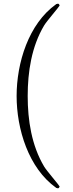

<svg xmlns="http://www.w3.org/2000/svg" viewBox="-20 -770 393 1040"><path d="M70 -250C70 -72 134 141 285 248C287 248 292 250 294 250C299 250 302 244 303 240C302 235 231 153 219 132C151 18 130 -119 130 -250C130 -381 151 -518 219 -632C231 -653 302 -735 303 -740C302 -744 299 -750 294 -750C292 -750 287 -748 285 -748C134 -641 70 -428 70 -250Z"/></svg>

Font: Logix
Style: Regular
Weight: 400
Designer: Michael Lee Finney
Version: Version 1.06